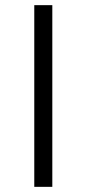

<svg xmlns="http://www.w3.org/2000/svg" viewBox="-20 -725 336 745"><path d="M113 0V-705H183V0Z"/></svg>

Font: Nunito Sans 7pt Light
Style: Regular
Weight: 300
Designer: Vernon Adams
Foundry: Vernon Adams
Version: Version 3.101;gftools[0.9.27]